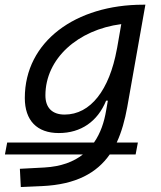

<svg xmlns="http://www.w3.org/2000/svg" viewBox="-62 -542 667 797"><path d="M-41.5 99.1H282.2C243.7 129.4 191.9 149.4 122.1 153.3L20.5 158.7L24.4 234.4L112.3 230.5C254.4 224.1 340.3 175.3 393.6 99.1H501L510.3 49.8H422.4C442.9 5.9 456.5 -43.9 466.3 -98.1L541.5 -522.5H532.2C252.4 -522.5 41 -370.1 41 -135.3C41 -42 91.3 10.3 182.1 10.3C274.4 10.3 343.3 -38.1 378.4 -124H385.7L378.4 -82.5C370.6 -35.6 355.5 10.7 328.1 49.8H-32.2ZM441.4 -441.9 424.3 -343.8 422.9 -336.9C392.1 -169.4 314.5 -66.4 206.1 -66.4C154.8 -66.4 126.5 -94.7 126.5 -146C126.5 -298.8 261.2 -418.5 441.4 -441.9Z"/></svg>

Font: Cascadia Mono NF SemiLight
Style: Italic
Weight: 350
Italic angle: -10°
Monospace: yes
Designer: Aaron Bell
Foundry: Saja Typeworks
Version: Version 2404.023